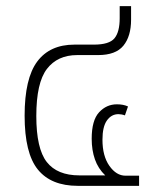

<svg xmlns="http://www.w3.org/2000/svg" viewBox="-20 -604 527 624"><path d="M233 0Q146 0 103 -53Q60 -106 60 -228Q60 -349 101 -404Q142 -459 222 -459H285Q335 -459 352 -479.5Q369 -500 369 -545V-584H406V-540Q406 -486 381 -455.5Q356 -425 299 -425H231Q167 -425 132.5 -380Q98 -335 98 -227Q98 -121 132 -77.5Q166 -34 238 -34H322Q299 -56 288.5 -86Q278 -116 278 -153Q278 -213 302 -239Q326 -265 360 -265Q381 -265 396 -258L386 -229Q381 -231 375 -232Q369 -233 365 -233Q342 -233 327.5 -212.5Q313 -192 313 -150Q313 -97 335.5 -65Q358 -33 388 -33H432V0Z"/></svg>

Font: Noto Sans Thai UI SemCond ExtLt
Style: Regular
Weight: 200
Width: 4
Designer: Monotype Design Team
Foundry: Monotype Imaging Inc.
Version: Version 2.000